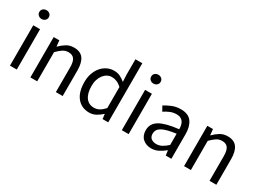

<svg xmlns="http://www.w3.org/2000/svg" viewBox="-31 -1352 2707 2004"><g transform="rotate(30 1322.5 -350.0)"><path d="M82 0V-486H164V0ZM124 -586Q100 -586 83.5 -601Q67 -616 67 -639Q67 -663 83.5 -677.5Q100 -692 124 -692Q148 -692 164.5 -677.5Q181 -663 181 -639Q181 -616 164.5 -601Q148 -586 124 -586Z M328 0V-486H396L403 -416H406Q441 -451 479.5 -474.5Q518 -498 569 -498Q646 -498 681.5 -450Q717 -402 717 -308V0H635V-297Q635 -366 613 -396.5Q591 -427 543 -427Q505 -427 476 -408Q447 -389 410 -352V0Z M1041 12Q949 12 894.5 -54Q840 -120 840 -242Q840 -301 857.5 -348.5Q875 -396 904 -429Q933 -462 971 -480Q1009 -498 1051 -498Q1093 -498 1124 -483Q1155 -468 1187 -442L1183 -525V-712H1266V0H1198L1191 -57H1188Q1159 -29 1121.5 -8.5Q1084 12 1041 12ZM1059 -57Q1093 -57 1123 -73.5Q1153 -90 1183 -124V-378Q1152 -406 1123.5 -417.5Q1095 -429 1065 -429Q1036 -429 1010.5 -415.5Q985 -402 966 -377.5Q947 -353 936 -319Q925 -285 925 -243Q925 -155 960 -106Q995 -57 1059 -57Z M1430 0V-486H1512V0ZM1472 -586Q1448 -586 1431.5 -601Q1415 -616 1415 -639Q1415 -663 1431.5 -677.5Q1448 -692 1472 -692Q1496 -692 1512.5 -677.5Q1529 -663 1529 -639Q1529 -616 1512.5 -601Q1496 -586 1472 -586Z M1788 12Q1727 12 1686.5 -24Q1646 -60 1646 -126Q1646 -206 1717 -248.5Q1788 -291 1944 -308Q1944 -331 1939.5 -353Q1935 -375 1924 -392Q1913 -409 1893.5 -419.5Q1874 -430 1844 -430Q1802 -430 1765 -414Q1728 -398 1699 -378L1667 -435Q1701 -457 1750 -477.5Q1799 -498 1858 -498Q1947 -498 1987 -443.5Q2027 -389 2027 -298V0H1959L1952 -58H1949Q1914 -29 1874 -8.5Q1834 12 1788 12ZM1812 -54Q1847 -54 1878 -70.5Q1909 -87 1944 -119V-254Q1883 -246 1841.5 -235Q1800 -224 1774.5 -209Q1749 -194 1737.5 -174.5Q1726 -155 1726 -132Q1726 -90 1751 -72Q1776 -54 1812 -54Z M2180 0V-486H2248L2255 -416H2258Q2293 -451 2331.5 -474.5Q2370 -498 2421 -498Q2498 -498 2533.5 -450Q2569 -402 2569 -308V0H2487V-297Q2487 -366 2465 -396.5Q2443 -427 2395 -427Q2357 -427 2328 -408Q2299 -389 2262 -352V0Z"/></g></svg>

Font: CV Source Sans
Style: Regular
Weight: 400
Designer: Paul D. Hunt
Foundry: Adobe Systems Incorporated
Version: Version 3.001